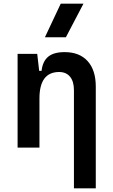

<svg xmlns="http://www.w3.org/2000/svg" viewBox="-20 -815 626 1060"><path d="M77.1 0V-517.6H185.5L196.3 -423.8H209.5Q215.3 -476.1 245.8 -501.7Q276.4 -527.3 336.9 -527.3Q418.9 -527.3 463.9 -477.5Q508.8 -427.7 508.8 -336.9V224.6H388.2V-317.4Q388.2 -365.2 366.7 -391.4Q345.2 -417.5 306.6 -417.5Q197.8 -417.5 197.8 -271.5V0ZM228 -609.4 315.4 -794.9H440.9L343.8 -609.4Z"/></svg>

Font: Caskaydia Cove SemiBold
Style: Regular
Weight: 600
Monospace: yes
Designer: Aaron Bell
Foundry: Saja Typeworks
Version: Version 4.300; ttfautohint (v1.8.3)